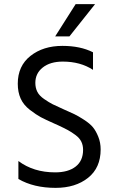

<svg xmlns="http://www.w3.org/2000/svg" viewBox="-20 -902 564 929"><path d="M247 -726 346 -882H440L316 -726ZM430 -649V-564Q369 -604 284 -604Q223 -604 187 -575.5Q151 -547 151 -501Q151 -477 160.5 -458Q170 -439 194 -422.5Q218 -406 235 -397.5Q252 -389 288 -373Q322 -358 340 -349.5Q358 -341 386.5 -322.5Q415 -304 429.5 -286.5Q444 -269 455.5 -240.5Q467 -212 467 -179Q467 -90 406 -41.5Q345 7 249 7Q143 7 69 -36V-123Q142 -68 247 -68Q310 -68 346 -96Q382 -124 382 -177Q382 -199 373.5 -216.5Q365 -234 345.5 -248.5Q326 -263 308.5 -272.5Q291 -282 261 -296Q255 -299 243 -304Q200 -323 177.5 -335Q155 -347 124.5 -370.5Q94 -394 80 -425Q66 -456 66 -497Q66 -583 127.5 -631.5Q189 -680 282 -680Q369 -680 430 -649Z"/></svg>

Font: Hind
Style: Regular
Weight: 400
Designer: Manushi Parikh, Satya Rajpurohit
Foundry: Indian Type Foundry
Version: Version 2.000;PS 1.0;hotconv 1.0.79;makeotf.lib2.5.61930